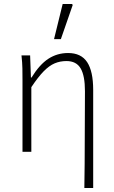

<svg xmlns="http://www.w3.org/2000/svg" viewBox="-20 -756 569 956"><path d="M400 180Q401 120 401.5 59Q402 -2 402 -63Q402 -124 402.5 -184Q403 -244 403 -302Q403 -379 381.5 -415.5Q360 -452 311 -452Q279 -452 252 -440.5Q225 -429 197.5 -401Q170 -373 136 -322V0H92V-358Q92 -387 91.5 -415.5Q91 -444 87 -480H130L134 -370H137Q177 -435 221 -463.5Q265 -492 319 -492Q384 -492 414 -446.5Q444 -401 444 -308V180ZM249 -561 292 -736H339L342 -731L283 -561Z"/></svg>

Font: Source Sans 3 Light
Style: Regular
Weight: 300
Designer: Paul D. Hunt
Foundry: Adobe
Version: Version 3.052;hotconv 1.1.0;makeotfexe 2.6.0